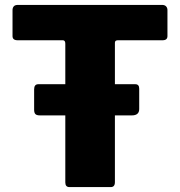

<svg xmlns="http://www.w3.org/2000/svg" viewBox="-20 -762 733 782"><path d="M547 -318Q547 -292 517 -292H143Q129 -292 124 -297.5Q119 -303 119 -315V-398Q119 -419 136 -419H531Q547 -419 547 -401ZM31 -721Q31 -730 36 -736Q41 -742 53 -742H640Q651 -742 656.5 -736Q662 -730 662 -721V-615Q662 -598 642 -598H460Q448 -598 448 -588V-20Q448 0 431 0H263Q246 0 246 -19V-584Q246 -598 236 -598H52Q31 -598 31 -615Z"/></svg>

Font: Libre Franklin ExtraBold
Style: Regular
Weight: 800
Designer: Pablo Impallari, Rodrigo Fuenzalida, Nhung Nguyen
Foundry: Impallari Type
Version: Version 3.000